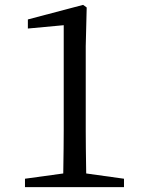

<svg xmlns="http://www.w3.org/2000/svg" viewBox="-20 -764 589 784"><path d="M332 -55.7 486.3 -34.2V0H82V-34.2L238.3 -55.7Q240.2 -170.9 240.2 -231.4V-661.1L93.8 -647.5V-684.6L319.3 -744.1L334 -733.4L330.1 -575.2V-231.4Q330.1 -170.9 332 -55.7Z"/></svg>

Font: GenYoMin TW TTF Medium
Style: Regular
Weight: 500
Version: Version 1.300